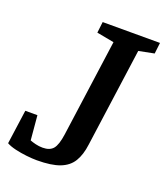

<svg xmlns="http://www.w3.org/2000/svg" viewBox="-157 -734 720 834"><g transform="rotate(20 203.5 -317.0)"><path d="M110 14Q90 14 62.5 11Q35 8 9.5 2Q-16 -4 -32 -13L-10 -171H46L56 -58Q66 -54 82 -50Q98 -46 115 -46Q148 -46 163.5 -64.5Q179 -83 186 -133L248 -582L168 -597L174 -648H439L433 -597L362 -583L299 -127Q293 -79 274 -47.5Q255 -16 216 -1Q177 14 110 14Z"/></g></svg>

Font: Faustina Light SemiBold
Style: Italic
Weight: 600
Italic angle: -8°
Version: Version 1.200